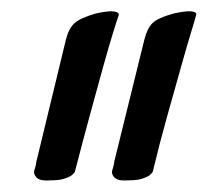

<svg xmlns="http://www.w3.org/2000/svg" viewBox="-20 -755 365 337"><path d="M148.4 -731.4Q170.9 -736.3 180.2 -734.9Q189.5 -733.4 188.5 -728.5Q185.5 -720.7 178.2 -696.8Q170.9 -672.9 160.6 -636.2Q150.4 -599.6 137.7 -552.7Q125 -505.9 111.3 -453.1Q109.4 -450.2 104.5 -446.3Q99.6 -443.4 91.3 -440.9Q83 -438.5 69.3 -438.5Q55.7 -437.5 49.8 -439.9Q43.9 -442.4 42 -446.3Q39.1 -450.2 40 -455.1Q41 -458 42 -461.9Q43 -464.8 43.5 -468.8Q43.9 -472.7 44.9 -475.6L95.7 -685.5Q100.6 -705.1 110.8 -714.4Q121.1 -723.6 148.4 -731.4ZM285.2 -731.4Q307.6 -736.3 316.9 -734.9Q326.2 -733.4 324.2 -728.5Q322.3 -720.7 314.9 -696.8Q307.6 -672.9 297.4 -636.2Q287.1 -599.6 273.9 -552.7Q260.7 -505.9 248 -453.1Q246.1 -450.2 241.2 -446.3Q236.3 -443.4 228 -440.9Q219.7 -438.5 206.1 -438.5Q192.4 -437.5 186.5 -439.9Q180.7 -442.4 178.7 -446.3Q175.8 -450.2 176.8 -455.1Q177.7 -458 178.7 -461.9Q179.7 -464.8 180.2 -468.8Q180.7 -472.7 181.6 -475.6L233.4 -685.5Q238.3 -705.1 247.6 -714.4Q256.8 -723.6 285.2 -731.4Z"/></svg>

Font: Satisfy
Style: Regular
Weight: 400
Designer: Font Diner, Inc
Foundry: Font Diner, Inc
Version: Version 1.000